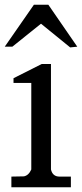

<svg xmlns="http://www.w3.org/2000/svg" viewBox="-30 -790 346 810"><path d="M266 -590 296 -593 174 -770H113L-10 -593H22L143 -690ZM185 -520H146L27 -460V-440H102V-75Q91 -50 71 -46L18 -45V0H269V-45H221Q192 -45 185 -75Z"/></svg>

Font: Sawarabi Mincho
Style: Regular
Weight: 400
Version: Version 1.082; ttfautohint (v1.8.4.7-5d5b)